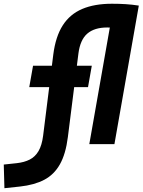

<svg xmlns="http://www.w3.org/2000/svg" viewBox="-122 -762 754 1015"><path d="M-98.6 232.9 -102.1 107.9 -33.7 100.6Q6.3 96.2 35.2 81.5Q64 66.9 81.8 36.4Q99.6 5.9 106 -44.9L159.7 -473.6Q171.9 -568.8 209.7 -627.9Q247.6 -687 312.5 -714.6Q377.4 -742.2 469.7 -742.2Q509.8 -742.2 543.2 -740Q576.7 -737.8 611.8 -732.4L577.6 -609.9Q534.2 -613.8 502.4 -615.2Q470.7 -616.7 444.8 -616.7Q377 -616.7 339.4 -584.2Q301.8 -551.8 292.5 -478.5L236.8 -37.6Q225.6 51.8 194.8 106.4Q164.1 161.1 111.8 188.5Q59.6 215.8 -16.1 224.1ZM32.7 -301.3 52.7 -414.6H363.3L343.3 -301.3ZM350.1 0 479 -732.4H611.8L482.9 0Z"/></svg>

Font: Cascadia Code PL
Style: Italic
Weight: 400
Italic angle: -10°
Monospace: yes
Designer: Aaron Bell
Foundry: Saja Typeworks
Version: Version 2404.023